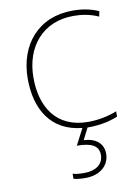

<svg xmlns="http://www.w3.org/2000/svg" viewBox="-87 -596 646 894"><g transform="rotate(-10 236.0 -149.0)"><path d="M302 10C357 10 405 -2 438 -16V-41C399 -25 350 -15 302 -15C150 -15 86 -125 86 -261C86 -409 175 -513 319 -513C357 -513 397 -507 437 -489L442 -514C405 -530 367 -538 319 -538C157 -538 59 -422 59 -261C59 -116 124 -6 270 8L230 85C301 85 333 104 333 146C333 191 296 216 245 216C220 216 205 215 188 210V234C203 238 220 240 245 240C310 240 358 203 358 145C358 97 324 68 266 65L294 10C297 10 299 10 302 10Z"/></g></svg>

Font: Noto Sans Malayalam Thin
Style: Regular
Weight: 100
Designer: Jelle Bosma - Monotype Design Team
Foundry: Monotype Imaging Inc.
Version: Version 2.104